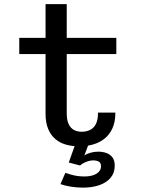

<svg xmlns="http://www.w3.org/2000/svg" viewBox="-20 -678 690 902"><path d="M194 -143.5V-658.5H293.5V-146.5Q293.5 -113.5 302.8 -94.5Q312 -75.5 328 -67.2Q344 -59 364 -59Q384.5 -59 402 -67Q419.5 -75 430 -94.5Q440.5 -114 440.5 -149H522Q522 -105 508 -74.8Q494 -44.5 470.2 -26Q446.5 -7.5 416.2 1Q386 9.5 353 9.5Q319 9.5 290.2 1.5Q261.5 -6.5 240 -24.8Q218.5 -43 206.2 -72.5Q194 -102 194 -143.5ZM70.5 -424V-500H526.5V-424ZM369.5 203.5Q354.5 203.5 340 202.2Q325.5 201 312 198.8Q298.5 196.5 286.2 193.5Q274 190.5 264 187L287 134Q302 139 316 143Q330 147 345 149Q360 151 377 151Q400 151 417.5 145.2Q435 139.5 444.8 128.5Q454.5 117.5 454.5 103.5Q454.5 86.5 443.8 81Q433 75.5 417.5 75.5Q406.5 75.5 394.8 79Q383 82.5 372.8 88Q362.5 93.5 356 99.5L303 85.5L333.5 0H396L367 77L360 67Q366 58 378.2 50.8Q390.5 43.5 407 39Q423.5 34.5 442 34.5Q461.5 34.5 479 40.5Q496.5 46.5 507.8 60.8Q519 75 519 100.5Q519 134 499.8 157Q480.5 180 446.8 191.8Q413 203.5 369.5 203.5Z"/></svg>

Font: Trispace Thin
Style: Regular
Weight: 400
Version: Version 1.210